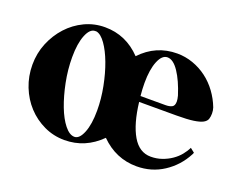

<svg xmlns="http://www.w3.org/2000/svg" viewBox="-87 -659 988 800"><g transform="rotate(20 407.5 -259.0)"><path d="M577 -509Q613 -509 647 -497Q681 -485 709.5 -463.5Q738 -442 759.5 -412.5Q781 -383 794 -349Q798 -337 798 -323Q798 -310 794.5 -299Q791 -288 777.5 -280.5Q764 -273 736.5 -269Q709 -265 662 -265H496Q507 -171 537.5 -119Q568 -67 619 -67Q645 -67 668 -75Q691 -83 710 -96Q729 -109 742.5 -125.5Q756 -142 764 -159L783 -144Q782 -141 781 -139Q780 -137 779 -135Q749 -78 696 -43.5Q643 -9 577 -9Q485 -9 417 -77Q349 -9 257 -9Q209 -9 166.5 -29Q124 -49 92.5 -83Q61 -117 43 -162.5Q25 -208 25 -259Q25 -310 43.5 -355Q62 -400 93.5 -434.5Q125 -469 167 -489Q209 -509 257 -509Q350 -509 417 -439Q483 -509 577 -509ZM229 -480H223Q200 -480 185 -443Q170 -406 170 -345Q170 -290 181 -235Q192 -180 209 -135.5Q226 -91 248 -63.5Q270 -36 292 -36Q314 -36 329 -73Q344 -110 344 -171Q344 -223 333.5 -276.5Q323 -330 306.5 -374Q290 -418 269.5 -447Q249 -476 229 -480ZM493 -290H604Q621 -290 632 -295.5Q643 -301 643 -320Q643 -325 642 -331Q641 -337 639 -345Q620 -405 595 -442.5Q570 -480 544 -480Q520 -480 505 -443.5Q490 -407 490 -347Q490 -320 493 -290Z"/></g></svg>

Font: CatShop
Style: Regular
Weight: 400
Designer: Peter Wiegel
Foundry: Peter Wiegel
Version: Version 1.000 2009 initial release